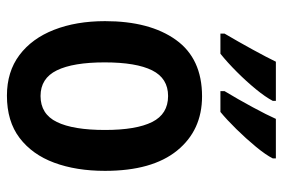

<svg xmlns="http://www.w3.org/2000/svg" viewBox="-151 -655 816 554"><g transform="rotate(90 257.0 -378.0)"><path d="M473 -273Q473 -190 449.5 -126.5Q426 -63 378 -26.5Q330 10 256 10Q187 10 139 -26Q91 -62 66 -126Q41 -190 41 -273Q41 -402 95 -477.5Q149 -553 258 -553Q356 -553 414.5 -481Q473 -409 473 -273ZM160 -272Q160 -181 183 -134Q206 -87 257 -87Q309 -87 332 -134Q355 -181 355 -273Q355 -363 332 -409Q309 -455 257 -455Q206 -455 183 -409Q160 -363 160 -272ZM437 -757Q427 -737 403.5 -708.5Q380 -680 352.5 -652Q325 -624 303 -606H243V-618Q266 -656 289 -698.5Q312 -741 323 -766H437ZM271 -757Q260 -736 237.5 -708.5Q215 -681 187.5 -653.5Q160 -626 135 -606H77V-618Q100 -657 123 -699Q146 -741 158 -766H271Z"/></g></svg>

Font: Noto Sans Devanagari Condensed SemiBold
Style: Regular
Weight: 600
Width: 3
Designer: Jelle Bosma - Monotype Design Team
Foundry: Monotype Imaging Inc.
Version: Version 2.004; ttfautohint (v1.8.4.7-5d5b)